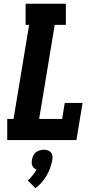

<svg xmlns="http://www.w3.org/2000/svg" viewBox="-20 -755 540 1035"><path d="M19 0V-114H53L137 -621H118V-735H335V-621H275L191 -114H315L329 -200H425L392 0ZM171 260 130 218Q144 205 156 190Q168 175 177 159Q169 156 163.5 151Q158 146 154.5 139Q151 132 151 123.5Q151 115 152 107Q154 96 159 85Q164 74 173 66.5Q182 59 193.5 55.5Q205 52 216 52Q227 52 237.5 55.5Q248 59 254.5 66.5Q261 74 262.5 85Q264 96 262 107Q258 129 250.5 150Q243 171 231.5 191Q220 211 204.5 228.5Q189 246 171 260Z"/></svg>

Font: Iosevka Slab Heavy Oblique
Style: Regular
Weight: 900
Italic angle: -9°
Monospace: yes
Designer: Belleve Invis
Foundry: Belleve Invis
Version: Version 11.1.1; ttfautohint (v1.8.3)